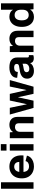

<svg xmlns="http://www.w3.org/2000/svg" viewBox="1889 -2723 844 4662"><g transform="rotate(-90 2311.0 -392.0)"><path d="M60 0V-790H216V0Z M602 10Q518 10 452 -25Q386 -60 348.5 -126Q311 -192 311 -286Q311 -377 346.5 -444.5Q382 -512 446.5 -549Q511 -586 598 -586Q687 -586 751 -546Q815 -506 846 -430Q877 -354 867 -244H467Q475 -173 510.5 -141Q546 -109 604 -109Q655 -109 688.5 -131.5Q722 -154 730 -194L864 -160Q852 -109 816 -71Q780 -33 725 -11.5Q670 10 602 10ZM595 -469Q544 -469 511 -438Q478 -407 468 -346H710Q709 -405 678.5 -437Q648 -469 595 -469Z M986 0V-576H1141V0ZM985 -656V-794H1142V-656Z M1286 0V-576H1429L1435 -498Q1468 -544 1510.5 -565Q1553 -586 1610 -586Q1699 -586 1751.5 -535.5Q1804 -485 1804 -388V0H1649V-363Q1649 -405 1624.5 -427.5Q1600 -450 1555 -450Q1509 -450 1477 -420.5Q1445 -391 1442 -340V0Z M2022 0 1861 -576H2024L2111 -159L2201 -576H2362L2455 -168L2541 -576H2698L2537 0H2364L2280 -381L2198 0Z M2923 10Q2834 10 2783 -35Q2732 -80 2732 -154Q2732 -230 2780 -273Q2828 -316 2908 -330L3033 -351Q3065 -357 3077.5 -371Q3090 -385 3090 -409Q3090 -471 3001 -471Q2950 -471 2922.5 -449Q2895 -427 2895 -381L2753 -397Q2752 -486 2821 -536Q2890 -586 3004 -586Q3130 -586 3188 -537Q3246 -488 3246 -401V-153Q3246 -128 3256 -120Q3266 -112 3280 -112Q3291 -112 3297 -114H3303V-6Q3289 1 3267.5 4Q3246 7 3228 7Q3180 7 3149.5 -13Q3119 -33 3112 -74L3111 -85Q3086 -40 3036.5 -15Q2987 10 2923 10ZM2971 -102Q3021 -102 3053.5 -125Q3086 -148 3094 -189V-267Q3083 -262 3068.5 -258Q3054 -254 3035 -250L2960 -236Q2920 -228 2904.5 -209.5Q2889 -191 2889 -168Q2889 -136 2911 -119Q2933 -102 2971 -102Z M3377 0V-576H3520L3526 -498Q3559 -544 3601.5 -565Q3644 -586 3701 -586Q3790 -586 3842.5 -535.5Q3895 -485 3895 -388V0H3740V-363Q3740 -405 3715.5 -427.5Q3691 -450 3646 -450Q3600 -450 3568 -420.5Q3536 -391 3533 -340V0Z M3989 -285Q3989 -377 4019.5 -444.5Q4050 -512 4106 -549Q4162 -586 4237 -586Q4294 -586 4337.5 -564Q4381 -542 4406 -498V-790H4561V0H4418L4409 -84Q4387 -39 4339 -14.5Q4291 10 4233 10Q4158 10 4103.5 -26Q4049 -62 4019 -128.5Q3989 -195 3989 -285ZM4148 -286Q4148 -204 4181 -160.5Q4214 -117 4276 -117Q4337 -117 4371.5 -156.5Q4406 -196 4406 -268V-305Q4406 -378 4372 -418.5Q4338 -459 4276 -459Q4214 -459 4181 -414.5Q4148 -370 4148 -286Z"/></g></svg>

Font: BDO Grotesk
Style: Bold
Weight: 700
Designer: Deni Anggara
Foundry: Lokal Container
Version: Version 2.000